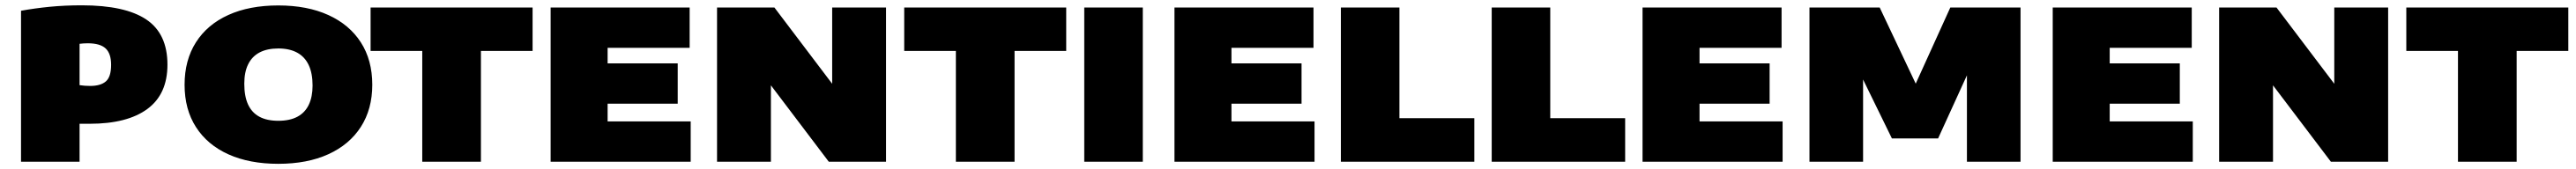

<svg xmlns="http://www.w3.org/2000/svg" viewBox="-20 -624 9922 652"><path d="M61 0V-582.5Q113 -592 171.2 -597.8Q229.5 -603.5 295 -603.5Q462 -603.5 543.5 -548.8Q625 -494 625 -374.5Q625 -260.5 547.5 -203.5Q470 -146.5 325.5 -146.5Q316 -146.5 305.5 -146.5Q295 -146.5 286.5 -146.5V0ZM327.5 -292.5Q367.5 -292.5 387.8 -310Q408 -327.5 408 -374Q408 -417.5 386.8 -437.2Q365.5 -457 318 -457Q310.5 -457 302.2 -456.5Q294 -456 286.5 -455V-295.5Q298 -294 307 -293.2Q316 -292.5 327.5 -292.5Z M1052 8Q941 8 860 -28.5Q779 -65 735 -133.5Q691 -202 691 -297Q691 -392 734.8 -460.8Q778.5 -529.5 859.5 -566.2Q940.5 -603 1052 -603Q1163.5 -603 1244.8 -566Q1326 -529 1370 -460.5Q1414 -392 1414 -297Q1414 -203 1370 -134.5Q1326 -66 1244.8 -29Q1163.5 8 1052 8ZM1052 -158Q1096.5 -158 1125.8 -173.8Q1155 -189.5 1169.5 -220Q1184 -250.5 1184 -294Q1184 -341.5 1169 -373.2Q1154 -405 1124.5 -421Q1095 -437 1052 -437Q1009.5 -437 980.2 -421.8Q951 -406.5 936 -376.2Q921 -346 921 -301Q921 -252.5 935.5 -221Q950 -189.5 979 -173.8Q1008 -158 1052 -158Z M1606.5 0V-427.5H1407.5V-595H2031.5V-427.5H1832.5V0Z M2101 0V-595H2636.5V-439.5H2320.5V-155.5H2640.5V0ZM2220 -224V-379.5H2590.5V-224Z M2742 0V-595H2963L3214.5 -262.5H3185.5V-595H3393V0H3172.5L2921 -332.5H2949.5V0Z M3662 0V-427.5H3463V-595H4087V-427.5H3888V0Z M4156.5 0V-595H4382V0Z M4504 0V-595H5039.5V-439.5H4723.5V-155.5H5043.5V0ZM4623 -224V-379.5H4993.5V-224Z M5145 0V-595H5370.5V-168H5659V0Z M5726 0V-595H5951.5V-168H6240V0Z M6307 0V-595H6842.5V-439.5H6526.5V-155.5H6846.5V0ZM6426 -224V-379.5H6796.5V-224Z M6950 0V-595H7220.5L7370.5 -277.5H7348.5L7492.5 -595H7763V0H7556.5V-414.5H7593.5L7445.5 -90H7267.5L7109 -414.5H7156.5V0Z M7887 0V-595H8422.5V-439.5H8106.5V-155.5H8426.5V0ZM8006 -224V-379.5H8376.5V-224Z M8528 0V-595H8749L9000.5 -262.5H8971.5V-595H9179V0H8958.5L8707 -332.5H8735.5V0Z M9448 0V-427.5H9249V-595H9873V-427.5H9674V0Z"/></svg>

Font: Encode Sans SC SemiExpanded Black
Style: Regular
Weight: 900
Width: 6
Designer: Multiple Designers
Foundry: Impallari Type
Version: Version 3.002